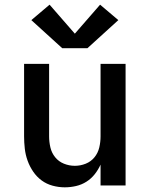

<svg xmlns="http://www.w3.org/2000/svg" viewBox="-20 -793 640 821"><path d="M257 8Q231 8 205 1Q179 -6 158 -21.5Q137 -37 122 -59Q107 -81 98 -106Q89 -131 86 -157.5Q83 -184 83 -210V-520H190V-210Q190 -186 195.5 -162.5Q201 -139 216 -120.5Q231 -102 253.5 -93Q276 -84 300 -84Q324 -84 346.5 -93Q369 -102 384 -120.5Q399 -139 404.5 -162.5Q410 -186 410 -210V-520H517V0H410V-89Q400 -67 385 -48Q370 -29 349.5 -16Q329 -3 305 2.5Q281 8 257 8ZM354 -587H246L114 -707L192 -773L300 -649L408 -773L486 -707Z"/></svg>

Font: Iosevka Custom SmBdEx
Style: Regular
Weight: 600
Width: 7
Monospace: yes
Designer: Belleve Invis
Foundry: Belleve Invis
Version: Version 11.2.4; ttfautohint (v1.8.4)